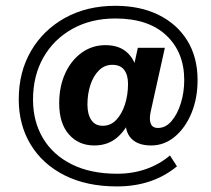

<svg xmlns="http://www.w3.org/2000/svg" viewBox="-20 -568 742 675"><path d="M390.9 87.4Q284.6 87.4 207 48.3Q129.4 9.1 87.7 -60Q45.9 -129.2 45.9 -218.7Q45.9 -314.7 89 -388.8Q132.2 -462.8 208.7 -505.2Q285.3 -547.6 385.6 -547.6Q473.4 -547.6 538.2 -515.3Q603 -483.1 638.8 -424.8Q674.6 -366.5 674.6 -286.5Q674.6 -222.4 653.1 -170.3Q631.5 -118.2 594.5 -87.4Q557.5 -56.6 511.4 -56.6Q459.1 -56.6 436.2 -87.3Q413.4 -117.9 424.9 -181.2L444.9 -166.3Q427.9 -117.1 394.5 -86.9Q361.2 -56.6 311.4 -56.6Q256.4 -56.6 222.3 -95.5Q188.1 -134.4 188.1 -204.7Q188.1 -264.2 209.4 -310.4Q230.6 -356.5 267.5 -382.9Q304.4 -409.3 350.7 -409.3Q402.6 -409.3 431.5 -379.1Q460.4 -348.8 460.7 -307.8L442.6 -299.6L464.6 -400H559.6L509.8 -175.6Q503.8 -148.1 510.1 -133.1Q516.3 -118.1 535.1 -118.1Q562.3 -118.1 583.1 -142.4Q604 -166.8 615.8 -205.3Q627.7 -243.8 627.7 -286.5Q627.7 -384.2 564.7 -443.6Q501.7 -503 385.6 -503Q299.8 -503 234.5 -466.5Q169.1 -430 132.6 -366Q96.1 -302 96.1 -217.7Q96.1 -141 131.1 -82.1Q166.1 -23.2 232.5 9.8Q298.8 42.8 391.6 42.8Q446.9 42.8 494.1 26.1Q541.2 9.5 577.5 -21.5L602.1 16.8Q558.8 52.4 506.2 69.9Q453.7 87.4 390.9 87.4ZM341.1 -125.8Q369.3 -125.8 388.9 -146.7Q408.6 -167.6 419.4 -201.1Q430.1 -234.7 430.1 -273.2Q430.1 -304.2 416.7 -322.1Q403.2 -340.1 374.6 -340.1Q347.7 -340.1 328 -320.7Q308.3 -301.3 297.8 -269.5Q287.4 -237.6 287.4 -200.4Q287.4 -166.8 300.8 -146.3Q314.2 -125.8 341.1 -125.8Z"/></svg>

Font: Rokkitt SemiBold
Style: Italic
Weight: 600
Italic angle: -9°
Designer: Vernon Adams
Foundry: Vernon Adams
Version: Version 3.103